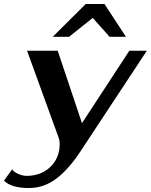

<svg xmlns="http://www.w3.org/2000/svg" viewBox="-87 -745 758 965"><path d="M-67 163 -26 106Q-17 120 5.5 129.5Q28 139 48 139Q95 139 132.5 118.5Q170 98 191.5 62Q213 26 213 -19Q213 -39 207 -55L49 -490H203L325 -126L563 -490H651L318 15Q259 105 196.5 152.5Q134 200 58 200Q-30 200 -67 163ZM344 -725H438L546 -560H464L379 -655L260 -560H178Z"/></svg>

Font: Fahkwang
Style: Bold Italic
Weight: 700
Italic angle: -10°
Designer: Suppakit Chalermlarp | Katatrad Co.,Ltd.
Foundry: Cadson Demak Co.,Ltd.
Version: Version 1.000; ttfautohint (v1.6)